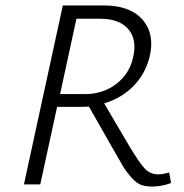

<svg xmlns="http://www.w3.org/2000/svg" viewBox="-20 -678 678 706"><path d="M602 -44 609 -5Q574 8 539 8Q515 8 498 1.5Q481 -5 463 -25.5Q445 -46 436 -60.5Q427 -75 405 -114Q400 -122 398 -126L307 -286Q302 -286 292 -285.5Q282 -285 277 -285H190L128 0H68L211 -658H362Q460 -658 505.5 -604Q551 -550 529 -465Q513 -404 469 -360Q425 -316 363 -298L453 -145Q491 -81 511.5 -59Q532 -37 561 -37Q580 -37 602 -44ZM201 -332H292Q358 -332 406.5 -368.5Q455 -405 469 -465Q485 -531 452.5 -570Q420 -609 349 -609H261Z"/></svg>

Font: EauTest Semilight
Style: Italic
Weight: 300
Italic angle: -12°
Designer: Christian Thalmann (Catharsis Fonts)
Version: Version 0.001;PS 000.001;hotconv 1.0.88;makeotf.lib2.5.64775